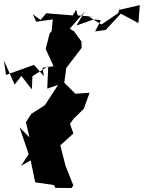

<svg xmlns="http://www.w3.org/2000/svg" viewBox="-29 -880 727 971"><path d="M584 -860 568 -813 484 -756 421 -796 448 -795 364 -802 356 -831 339 -802 205 -813 176 -779 137 -808 154 -770 238 -782 232 -722 222 -711 202 -632 242 -545 186 -537 193 -495 143 -552 1 -501 -9 -574 45 -452 79 -496 132 -428 135 -495 215 -545 210 -432 265 -451 198 -348 129 -304 102 -262 120 -185 70 -236 116 -100 77 -41 126 -69 149 42 244 56 251 70 332 71 342 58 299 -50 304 -35 276 -145 342 -205 325 -254 343 -279 395 -330 424 -411 352 -406 296 -462 302 -505 306 -536 384 -638 383 -670 346 -721 324 -735 399 -821 358 -751 445 -782 481 -778 452 -721 506 -729 582 -811 671 -763 678 -854 573 -830Z"/></svg>

Font: Hussar Lance
Style: Regular
Weight: 700
Foundry: Cannot Into Space Fonts, PlusOne Fonts
Version: Version 2.27